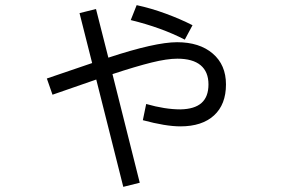

<svg xmlns="http://www.w3.org/2000/svg" viewBox="-20 -650 1096 746"><path d="M698 -496Q607 -543 488 -572L511 -630Q567 -618 624 -597Q681 -576 728 -552ZM858 -322Q858 -244 811.5 -201.5Q765 -159 681 -159Q624 -159 535 -183L548 -246Q621 -225 681 -225Q736 -226 763 -250Q790 -274 790 -322Q790 -371 759.5 -396.5Q729 -422 669 -422Q629 -422 568.5 -407Q508 -392 417 -362L523 60L459 76L354 -341L184 -282L162 -345L338 -405L289 -599L353 -615L401 -426Q583 -486 668 -486Q755 -486 806.5 -442Q858 -398 858 -322Z"/></svg>

Font: PlemolJP
Style: Regular
Weight: 400
Monospace: yes
Version: v2.0.4; ttfautohint (v1.8.4.7-5d5b-dirty) -l 6 -r 45 -G 200 